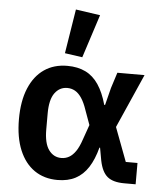

<svg xmlns="http://www.w3.org/2000/svg" viewBox="-56 -854 772 915"><g transform="rotate(5 330.0 -396.5)"><path d="M626 -102V0H571Q518 0 491 -22Q464 -44 453 -98L442 -159H439Q424 -102 399.5 -64Q375 -26 339 -7Q303 12 253 12Q189 12 142.5 -20Q96 -52 70.5 -113Q45 -174 45 -261Q45 -348 70.5 -409Q96 -470 142.5 -502Q189 -534 253 -534Q303 -534 340 -516Q377 -498 402.5 -460Q428 -422 444 -364H448L469 -447L493 -522H623L509 -264L570 -102ZM262 -94Q282 -94 299 -103.5Q316 -113 330.5 -134Q345 -155 357 -191L382 -262L357 -331Q345 -367 330.5 -388.5Q316 -410 299 -419.5Q282 -429 262 -429Q225 -429 202 -397.5Q179 -366 179 -300V-223Q179 -157 202 -125.5Q225 -94 262 -94ZM387 -788 320 -581 236 -593 270 -805Z"/></g></svg>

Font: IBM Plex Sans SemiBold
Style: Regular
Weight: 600
Designer: Mike Abbink, Paul van der Laan, Pieter van Rosmalen
Foundry: Bold Monday
Version: Version 3.201